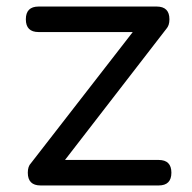

<svg xmlns="http://www.w3.org/2000/svg" viewBox="-20 -567 586 587"><path d="M137 -24 73 -66 434 -531 491 -482ZM104 0Q65 0 65 -39Q65 -78 104 -78H465Q504 -78 504 -39Q504 0 465 0ZM98 -469Q59 -469 59 -508Q59 -547 98 -547H459Q498 -547 498 -508Q498 -469 459 -469Z"/></svg>

Font: Comfortaa Medium
Style: Regular
Weight: 500
Designer: Johan Aakerlund
Foundry: Johan Aakerlund
Version: Version 3.104; ttfautohint (v1.8.1.43-b0c9)